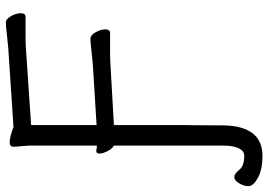

<svg xmlns="http://www.w3.org/2000/svg" viewBox="-182 -602 914 654"><g transform="rotate(-90 275.0 -275.0)"><path d="M71 162Q25 162 -3.5 146.5Q-32 131 -32 114.5Q-32 98 -22 82Q-12 66 -1 66Q10 66 23.5 83Q37 100 71 100Q88 100 97 81Q106 62 106 31V-344Q95 -350 87 -366Q79 -382 79 -393Q79 -404 87 -404H89Q97 -402 106 -402V-634L102 -685Q102 -699 116 -699Q130 -699 149 -693Q168 -687 169 -686L440 -704Q463 -706 488.5 -709Q514 -712 525.5 -712Q537 -712 547 -694.5Q557 -677 557 -661Q557 -645 544 -645H482Q455 -645 441 -644L176 -626V-403L385 -416Q408 -418 433.5 -421Q459 -424 470.5 -424Q482 -424 492 -406.5Q502 -389 502 -373Q502 -357 489 -357H426Q400 -357 386 -356L176 -344V-107Q175 -39 175 30Q172 162 71 162Z"/></g></svg>

Font: LXGW WenKai TC
Style: Regular
Weight: 400
Designer: LXGW / Fontworks Inc.
Foundry: LXGW / Fontworks Inc.
Version: Version 1.330